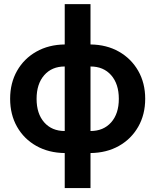

<svg xmlns="http://www.w3.org/2000/svg" viewBox="-20 -748 771 953"><path d="M301.3 185.5V11.7Q221.7 10.7 160.4 -23.7Q99.1 -58.1 64.7 -118.7Q30.3 -179.2 30.3 -257.8Q30.3 -335.9 64.7 -396.5Q99.1 -457 160.4 -491.7Q221.7 -526.4 301.3 -527.3V-727.5H429.2V-527.3Q509.3 -526.4 570.3 -491.7Q631.3 -457 666 -396.5Q700.7 -335.9 700.7 -257.8Q700.7 -179.2 666 -118.7Q631.3 -58.1 570.3 -23.7Q509.3 10.7 429.2 11.7V185.5ZM429.2 -97.7Q493.7 -97.7 531.7 -140.6Q569.8 -183.6 569.8 -257.3Q569.8 -331.5 531.7 -374.8Q493.7 -418 429.2 -418ZM301.3 -97.7V-418Q237.3 -418 199.5 -374.8Q161.6 -331.5 161.6 -257.3Q161.6 -183.6 199.5 -140.6Q237.3 -97.7 301.3 -97.7Z"/></svg>

Font: Inter Display Semi Bold
Style: Regular
Weight: 600
Designer: Rasmus Andersson
Foundry: rsms
Version: Version 4.000;git-37864ae